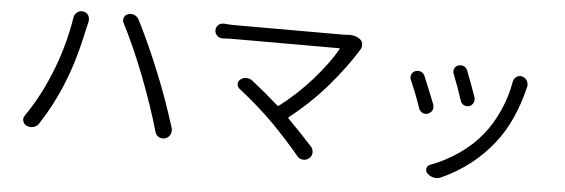

<svg xmlns="http://www.w3.org/2000/svg" viewBox="-49 -839 3097 1053"><g transform="rotate(5 1500.0 -312.5)"><path d="M228.5 -317.4Q292 -465.8 321.3 -643.6Q324.2 -661.1 339.8 -671.9Q350.6 -679.7 363.3 -679.7Q368.2 -679.7 372.1 -678.7Q390.6 -675.8 400.4 -660.2Q406.2 -649.4 406.2 -637.7Q406.2 -631.8 405.3 -626Q402.3 -614.3 398.4 -596.7Q358.4 -407.2 307.6 -284.2Q259.8 -163.1 185.5 -47.9Q174.8 -30.3 155.3 -24.4Q147.5 -22.5 139.6 -22.5Q127.9 -22.5 117.2 -27.3Q101.6 -34.2 96.7 -50.8Q94.7 -56.6 94.7 -61.5Q94.7 -72.3 101.6 -82Q177.7 -192.4 228.5 -317.4ZM721.7 -355.5Q661.1 -511.7 597.7 -634.8Q592.8 -642.6 592.8 -651.4Q592.8 -658.2 595.7 -665Q601.6 -680.7 617.2 -685.5Q626 -688.5 633.8 -688.5Q642.6 -688.5 652.3 -684.6Q668.9 -677.7 677.7 -661.1Q746.1 -525.4 803.7 -381.8Q856.4 -254.9 910.2 -85Q912.1 -77.1 912.1 -70.3Q912.1 -59.6 907.2 -48.8Q898.4 -31.2 879.9 -25.4Q872.1 -23.4 865.2 -23.4Q855.5 -23.4 844.7 -28.3Q828.1 -38.1 823.2 -56.6Q786.1 -188.5 721.7 -355.5Z M1825.2 -677.7Q1831.1 -678.7 1835.9 -678.7Q1873 -678.7 1897.5 -659.2Q1911.1 -648.4 1911.1 -627.9Q1911.1 -614.3 1903.3 -602.5Q1841.8 -502 1749.5 -395Q1657.2 -288.1 1545.9 -201.2Q1540 -197.3 1544.9 -191.4Q1624 -112.3 1680.7 -48.8Q1691.4 -36.1 1691.4 -19.5Q1691.4 -17.6 1691.4 -14.6Q1689.5 3.9 1674.8 15.6Q1662.1 25.4 1646.5 25.4Q1643.6 25.4 1640.6 25.4Q1621.1 23.4 1609.4 7.8Q1549.8 -64.5 1458 -159.2Q1371.1 -246.1 1262.7 -331.1Q1250 -340.8 1249.5 -356.4Q1249 -372.1 1261.7 -381.8Q1276.4 -393.6 1293.9 -393.6Q1294.9 -393.6 1294.9 -393.6Q1312.5 -393.6 1327.1 -382.8Q1403.3 -323.2 1475.6 -258.8Q1481.4 -253.9 1486.3 -258.8Q1584 -333 1665 -425.8Q1746.1 -518.6 1789.1 -594.7Q1791 -596.7 1789.6 -598.6Q1788.1 -600.6 1786.1 -600.6H1205.1Q1179.7 -600.6 1147.5 -598.6Q1146.5 -598.6 1144.5 -598.6Q1128.9 -598.6 1116.2 -609.4Q1102.5 -622.1 1102.5 -639.6Q1102.5 -658.2 1116.2 -669.9Q1127.9 -679.7 1143.6 -679.7Q1145.5 -679.7 1147.5 -679.7Q1178.7 -676.8 1205.1 -676.8H1800.8Q1813.5 -676.8 1825.2 -677.7Z M2424.8 -515.6Q2418.9 -530.3 2425.3 -544.4Q2431.6 -558.6 2446.3 -563.5Q2453.1 -565.4 2460 -565.4Q2468.8 -565.4 2476.6 -562.5Q2491.2 -555.7 2497.1 -540Q2526.4 -464.8 2549.8 -397.5Q2554.7 -381.8 2547.9 -367.2Q2541 -352.5 2525.4 -346.7Q2509.8 -341.8 2495.6 -349.1Q2481.4 -356.4 2476.6 -372.1Q2454.1 -442.4 2424.8 -515.6ZM2752 -502.9Q2755.9 -519.5 2770.5 -529.3Q2780.3 -535.2 2790 -535.2Q2795.9 -535.2 2801.8 -533.2Q2819.3 -528.3 2828.1 -511.7Q2834 -501 2834 -490.2Q2834 -483.4 2832 -476.6Q2831.1 -472.7 2830.1 -469.7Q2784.2 -283.2 2688.5 -163.1Q2577.1 -21.5 2405.3 56.6Q2392.6 62.5 2378.9 62.5Q2372.1 62.5 2365.2 60.5Q2343.8 56.6 2329.1 41Q2317.4 29.3 2321.3 13.7Q2325.2 -2 2340.8 -7.8Q2420.9 -37.1 2495.1 -88.4Q2569.3 -139.6 2621.1 -205.1Q2668 -262.7 2702.6 -340.3Q2737.3 -418 2752 -502.9ZM2194.3 -460.9Q2190.4 -468.8 2190.4 -476.6Q2190.4 -483.4 2193.4 -491.2Q2199.2 -505.9 2213.9 -511.7Q2221.7 -514.6 2229.5 -514.6Q2237.3 -514.6 2245.1 -511.7Q2260.7 -504.9 2266.6 -489.3Q2294.9 -421.9 2328.1 -337.9Q2330.1 -331.1 2330.1 -323.2Q2330.1 -315.4 2327.1 -306.6Q2319.3 -292 2303.7 -286.1Q2296.9 -283.2 2291 -283.2Q2282.2 -283.2 2273.4 -287.1Q2258.8 -294.9 2252.9 -310.5Q2225.6 -390.6 2194.3 -460.9Z"/></g></svg>

Font: Gen Jyuu Gothic Regular
Style: Regular
Weight: 400
Designer: [Source Han Sans]
Ryoko NISHIZUKA  (kana & ideographs); Paul D. Hunt (Latin, Greek & Cyrillic); Wenlong ZHANG  (bopomofo
Version: Version 1.002.20150607